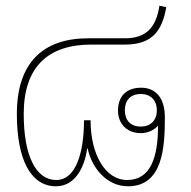

<svg xmlns="http://www.w3.org/2000/svg" viewBox="-20 -644 667 672"><path d="M176 8C242 8 276 -57 285 -124H287C301 -57 353 8 428 8C551 8 557 -131 557 -233C557 -305 522 -337 474 -337C421 -337 393 -306 393 -257C393 -211 424 -178 473 -178C495 -178 518 -187 533 -204V-202C533 -95 508 -14 425 -14C348 -14 297 -104 297 -223H274C274 -111 246 -14 177 -14C105 -14 63 -100 63 -245C63 -408 146 -488 300 -488H418C515 -488 548 -539 562 -619L538 -624C527 -551 494 -510 418 -510H289C129 -510 39 -423 39 -245C39 -83 89 8 176 8ZM473 -201C436 -201 417 -224 417 -258C417 -292 436 -315 473 -315C508 -315 529 -292 529 -258C529 -224 508 -201 473 -201Z"/></svg>

Font: Noto Sans Thai Looped Thin
Style: Regular
Weight: 100
Designer: Sasikarn Vongin, Ben Mitchell
Foundry: The Fontpad Ltd
Version: Version 1.001